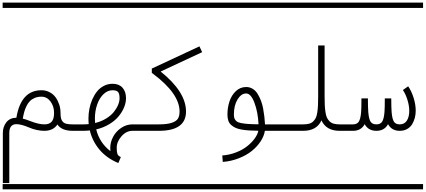

<svg xmlns="http://www.w3.org/2000/svg" viewBox="-20 -990 3222 1453"><path d="M104 -99.1Q138.7 -307.1 293.5 -307.1Q328.1 -307.1 356.4 -291.7Q384.8 -276.4 402.1 -251.5Q419.4 -226.6 428.7 -197.3Q438 -168 438 -138.2Q438 -111.8 441.4 -96.2Q444.8 -80.6 454.8 -69.1Q464.8 -57.6 482.7 -53.2Q500.5 -48.8 530.3 -48.8V0Q446.3 0 414.6 -47.9Q382.3 0 315.9 0Q258.3 0 197.8 -25.9Q140.6 -50.3 104 -50.3Q50.3 -50.3 50.3 17.1V395.5H1.5V17.1Q1.5 -31.7 28.6 -65.2Q55.7 -98.6 104 -99.1ZM152.3 -92.3Q173.8 -87.4 209 -73.7Q272 -48.8 315.9 -48.8Q353.5 -48.8 371.3 -69.3Q389.2 -89.8 389.2 -135.3Q389.2 -186 362.1 -222.2Q335 -258.3 293.5 -258.3Q265.1 -258.3 242.7 -248.8Q220.2 -239.3 205.6 -224.1Q190.9 -209 179.9 -186.3Q168.9 -163.6 163.1 -141.8Q157.2 -120.1 152.3 -92.3ZM0 402.8H530.3V442.9H0ZM0 -970.2H530.3V-930.2H0Z M530.3 -48.8H608.4Q633.3 -48.8 651.4 -50.8Q649.4 -68.8 649.4 -92.8Q649.4 -129.9 656.5 -166.7Q663.6 -203.6 678.5 -237.8Q693.4 -272 714.4 -298.1Q735.4 -324.2 765.9 -340.1Q796.4 -356 832 -356Q880.4 -356 907 -326.4Q933.6 -296.9 933.6 -246.6Q933.6 -213.4 919.2 -178Q904.8 -142.6 877.9 -109.9Q851.1 -77.1 806.9 -50.3Q762.7 -23.4 708 -10.7Q732.9 90.3 815.4 153.8Q814.5 137.2 814.5 128.4Q814.5 86.4 835.7 45.9Q856.9 5.4 896.5 -21.7Q936 -48.8 982.4 -48.8H1060.5V0H982.4Q936 0 899.7 41Q863.3 82 863.3 128.4Q863.3 161.1 868.7 175.5Q874 189.9 894.5 198.7L875.5 243.7Q787.6 207.5 733.2 142.8Q678.7 78.1 659.7 -2.9Q634.8 0 608.4 0H530.3Q520 0 512.9 -7.1Q505.9 -14.2 505.9 -24.4Q505.9 -34.7 512.9 -41.7Q520 -48.8 530.3 -48.8ZM699.7 -59.1Q746.1 -70.3 783 -93Q819.8 -115.7 841.3 -142.6Q862.8 -169.4 873.8 -196.3Q884.8 -223.1 884.8 -246.6Q884.8 -281.2 873 -294.2Q861.3 -307.1 832 -307.1Q794.4 -307.1 763.4 -277.6Q732.4 -248 715.3 -199Q698.2 -149.9 698.2 -92.8Q698.2 -76.2 699.7 -59.1ZM530.3 402.8H1060.5V442.9H530.3ZM530.3 -970.2H1060.5V-930.2H530.3Z M1060.5 -48.8H1182.6Q1244.6 -48.8 1279.5 -60.5Q1314.5 -72.3 1326.7 -92.3Q1338.9 -112.3 1338.9 -146Q1338.9 -281.2 1138.7 -431.2L1128.9 -438.5V-471.2L1489.3 -639.2L1509.8 -595.2L1195.8 -448.7Q1387.7 -294.4 1387.7 -146Q1387.7 0 1182.6 0H1060.5Q1050.3 0 1043.2 -7.1Q1036.1 -14.2 1036.1 -24.4Q1036.1 -34.7 1043.2 -41.7Q1050.3 -48.8 1060.5 -48.8ZM1060.5 402.8H1590.8V442.9H1060.5ZM1060.5 -970.2H1590.8V-930.2H1060.5Z M1936.5 -49.3Q1932.1 -142.1 1905.5 -212.4Q1878.9 -282.7 1842.8 -282.7Q1805.7 -282.7 1777.8 -237.8Q1750 -192.9 1750 -122.6Q1750 -104 1754.9 -92.3Q1759.8 -80.6 1770.8 -71.8Q1781.7 -63 1804.2 -58.6Q1826.7 -54.2 1857.2 -52Q1887.7 -49.8 1936.5 -49.3ZM2121.1 -48.8V0H1984.4Q1978.5 40 1952.1 80.1Q1925.8 120.1 1885 152.8Q1844.2 185.5 1786.6 208Q1729 230.5 1666 235.4L1662.1 186.5Q1716.8 182.6 1766.4 163.3Q1815.9 144 1850.1 116.9Q1884.3 89.8 1906.7 59.1Q1929.2 28.3 1935.1 -0.5Q1895 -1 1867.4 -2.7Q1839.8 -4.4 1811 -9Q1782.2 -13.7 1763.9 -22Q1745.6 -30.3 1730.2 -43.5Q1714.8 -56.6 1708 -76.4Q1701.2 -96.2 1701.2 -122.6Q1701.2 -175.8 1716.6 -222.4Q1731.9 -269 1764.9 -300.3Q1797.9 -331.5 1842.8 -331.5Q1869.6 -331.5 1891.8 -318.1Q1914.1 -304.7 1928.7 -281Q1943.4 -257.3 1954.3 -229.5Q1965.3 -201.7 1971.4 -168.2Q1977.5 -134.8 1980.7 -106.4Q1983.9 -78.1 1985.4 -48.8ZM1590.8 402.8H2121.1V442.9H1590.8ZM1590.8 -970.2H2121.1V-930.2H1590.8Z M2651.4 -48.8V0H2550.3Q2448.7 0 2412.6 -79.1Q2377.4 0 2273.9 0H2121.1Q2110.8 0 2103.8 -7.1Q2096.7 -14.2 2096.7 -24.4Q2096.7 -34.7 2103.8 -41.7Q2110.8 -48.8 2121.1 -48.8H2273.9Q2300.3 -48.8 2318.8 -53.7Q2337.4 -58.6 2350.1 -71Q2362.8 -83.5 2370.1 -98.4Q2377.4 -113.3 2381.3 -140.1Q2385.3 -167 2386.5 -193.4Q2387.7 -219.7 2387.7 -261.7V-646H2436.5V-264.2Q2436.5 -222.2 2437.7 -195.8Q2439 -169.4 2442.9 -142.3Q2446.8 -115.2 2454.1 -99.9Q2461.4 -84.5 2474.1 -71.8Q2486.8 -59.1 2505.4 -54Q2523.9 -48.8 2550.3 -48.8ZM2121.1 402.8H2651.4V442.9H2121.1ZM2121.1 -970.2H2651.4V-930.2H2121.1Z M2651.4 -48.8Q2681.6 -48.8 2695.1 -69.1Q2708.5 -89.4 2712.9 -141.1Q2715.3 -170.9 2715.3 -245.1H2764.2Q2764.2 -176.3 2767.1 -140.6Q2771.5 -88.9 2784.7 -68.8Q2797.9 -48.8 2828.1 -48.8Q2858.4 -48.8 2871.8 -69.1Q2885.3 -89.4 2889.6 -141.1Q2892.1 -170.9 2892.1 -245.1H2940.9Q2940.9 -176.3 2943.8 -140.6Q2948.2 -88.9 2961.4 -68.8Q2974.6 -48.8 3004.9 -48.8Q3040.5 -48.8 3058.8 -76.7Q3077.1 -104.5 3077.1 -151.9Q3077.1 -191.4 3062.7 -236.3Q3048.3 -281.2 3028.8 -308.6L3068.8 -336.9Q3093.3 -302.2 3109.6 -251.2Q3126 -200.2 3126 -151.9Q3126 -124.5 3119.4 -98.9Q3112.8 -73.2 3099.4 -50.5Q3085.9 -27.8 3061.5 -13.9Q3037.1 0 3004.9 0Q2944.3 0 2916.5 -50.3Q2889.6 0 2828.1 0Q2767.6 0 2739.7 -50.3Q2712.9 0 2651.4 0Q2641.1 0 2634 -7.1Q2627 -14.2 2627 -24.4Q2627 -34.7 2634 -41.7Q2641.1 -48.8 2651.4 -48.8ZM2651.4 402.8H3181.6V442.9H2651.4ZM2651.4 -970.2H3181.6V-930.2H2651.4Z"/></svg>

Font: AzarMehrMSRS1
Style: Regular
Weight: 1
Designer: Amin Abedi
Version: Version 1.00